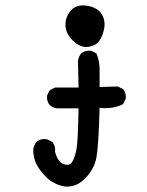

<svg xmlns="http://www.w3.org/2000/svg" viewBox="-20 -550 540 703"><path d="M216.8 132.8Q175.8 125 150.4 99.6Q125 74.2 113.3 50.8Q101.6 27.3 101.6 -2Q103.5 -17.6 113.3 -30.3Q128.9 -43.9 152.3 -40L171.9 -30.3Q183.6 -15.6 181.6 5.9Q191.4 43 212.9 50.8Q234.4 58.6 244.1 43Q253.9 27.3 259.8 -2.4Q265.6 -32.2 267.6 -153.3H189.5Q173.8 -155.3 162.1 -165Q150.4 -178.7 152.3 -200.2L162.1 -219.7L181.6 -229.5H267.6L265.6 -327.1Q267.6 -342.8 277.3 -354.5Q291 -366.2 313.5 -364.3L333 -354.5Q344.7 -327.1 344.7 -294.9Q344.7 -262.7 344.7 -231.4L411.1 -233.4L430.7 -223.6Q442.4 -210 440.4 -188.5L430.7 -168.9Q393.6 -149.4 344.7 -155.3Q340.8 -13.7 333 27.3Q325.2 68.4 292.5 102.5Q259.8 136.7 216.8 132.8ZM291 -377.9Q263.7 -381.8 241.2 -407.2Q218.8 -432.6 219.7 -461.9Q220.7 -491.2 241.2 -513.2Q261.7 -535.2 299.8 -528.8Q337.9 -522.5 353 -497.1Q368.2 -471.7 359.9 -438.5Q351.6 -405.3 335.4 -391.6Q319.3 -377.9 291 -377.9Z"/></svg>

Font: JasonHandwriting2
Style: Regular
Weight: 400
Version: Version 1.05.10